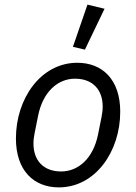

<svg xmlns="http://www.w3.org/2000/svg" viewBox="-20 -800 590 832"><path d="M433 -762 359 -780 296 -597 348 -585ZM235 12C393 12 501 -143 501 -316C501 -456 423 -528 315 -528C157 -528 49 -373 49 -200C49 -60 127 12 235 12ZM245 -57C167 -57 125 -106 125 -178C125 -193 127 -208 130 -223L145 -298C166 -403 231 -459 305 -459C383 -459 425 -410 425 -338C425 -323 423 -308 420 -293L405 -218C384 -113 319 -57 245 -57Z"/></svg>

Font: LVC Sans
Style: Italic
Weight: 400
Italic angle: -11.31°
Designer: Mike Abbink, Paul van der Laan, Pieter van Rosmalen
Foundry: Bold Monday
Version: Version 3.0